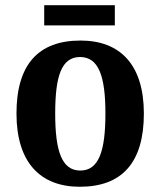

<svg xmlns="http://www.w3.org/2000/svg" viewBox="-20 -704 613 734"><path d="M149 -607H419V-684H149ZM285 10C446 10 530 -82 530 -270C530 -458 438 -549 288 -549C127 -549 43 -458 43 -270C43 -82 135 10 285 10ZM287 -52C216 -52 191 -127 191 -270C191 -413 215 -486 286 -486C357 -486 383 -413 383 -270C383 -127 358 -52 287 -52Z"/></svg>

Font: Noto Serif Georgian SemiCondensed Bold
Style: Regular
Weight: 700
Width: 4
Designer: Monotype Design Team, Akaki Razmadze
Foundry: Google LLC
Version: Version 2.003